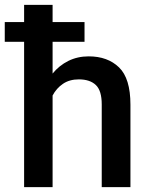

<svg xmlns="http://www.w3.org/2000/svg" viewBox="-25 -770 616 790"><path d="M322.8 -679.2V-598.1H191.4V-467.3Q218.3 -500.5 256.1 -519.3Q293.9 -538.1 339.8 -538.1Q418 -538.1 464.8 -492.7Q511.7 -447.3 511.7 -339.4V0H393.6V-340.3Q393.6 -397.5 369.1 -420.4Q344.7 -443.4 299.3 -443.4Q260.7 -443.4 233.9 -425Q207 -406.7 191.4 -377V0H74.2V-598.1H-5.4V-679.2H74.2V-750H191.4V-679.2Z"/></svg>

Font: Vazirmatn FD Medium
Style: Regular
Weight: 500
Designer: Saber Rastikerdar
Foundry: Saber Rastikerdar
Version: Version 33.003